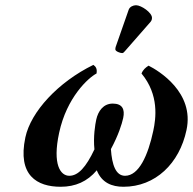

<svg xmlns="http://www.w3.org/2000/svg" viewBox="-20 -704 737 734"><path d="M693 -207C724 -351 586 -434 548 -453C537 -446 527 -438 521 -423C589 -341 576 -251 566 -204C546 -110 511 -32 458 -32C423 -32 408 -73 404 -134C433 -188 446 -230 451 -253C458 -286 448 -308 411 -308C375 -308 355 -279 348 -247C344 -229 336 -181 341 -133C309 -65 279 -32 245 -32C211 -32 180 -75 206 -196C235 -332 318 -407 349 -423C352 -440 347 -449 337 -456C202 -390 98 -277 77 -179C46 -33 122 10 212 10C268 10 314 -10 350 -53C369 -5 408 10 452 10C574 10 666 -79 693 -207ZM500 -684C489 -684 476 -678 472 -667L422 -524C421 -521 421 -516 421 -515C421 -508 439 -501 447 -501C451 -501 455 -505 458 -509L556 -621C560 -626 561 -631 561 -636C561 -656 520 -684 500 -684Z"/></svg>

Font: Libertinus Serif
Style: Bold Italic
Weight: 700
Italic angle: -12°
Designer: Philipp H. Poll, Khaled Hosny
Foundry: Caleb Maclennan
Version: Version 7.050;RELEASE